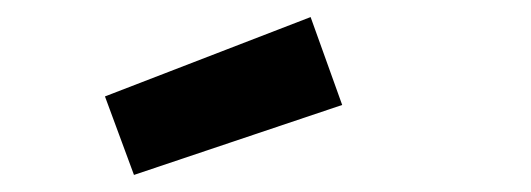

<svg xmlns="http://www.w3.org/2000/svg" viewBox="-20 -785 622 225"><path d="M344 -765 381 -662 137 -580 103 -672Z"/></svg>

Font: Panefresco 750wt
Style: Regular
Weight: 750
Foundry: Campivisivi & Chank Co
Version: Version 1.000